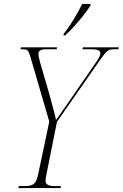

<svg xmlns="http://www.w3.org/2000/svg" viewBox="-20 -954 623 974"><path d="M73 0 75 -10H107Q138 -10 152 -21.5Q166 -33 173 -67L230 -337L135 -663Q127 -691 120.5 -697.5Q114 -704 95 -704H84L86 -714H270L267 -704H211Q175 -704 175 -681Q175 -668 183 -639L229 -481Q234 -462 241 -436.5Q248 -411 254.5 -386.5Q261 -362 264 -345Q277 -364 293.5 -387Q310 -410 332 -442L463 -632Q475 -648 482 -661.5Q489 -675 489 -683Q489 -704 451 -704H398L401 -714H583L580 -704H556Q536 -704 524 -694.5Q512 -685 487 -649L269 -336L215 -66Q211 -48 211 -36Q211 -10 257 -10H289L287 0ZM303 -782Q328 -813 352.5 -853.5Q377 -894 397 -934H439V-926Q425 -904 404 -877Q383 -850 358 -822.5Q333 -795 310 -774H302Z"/></svg>

Font: Noto Serif Display Condensed ExtraLight
Style: Italic
Weight: 200
Width: 3
Italic angle: -12°
Designer: Monotype Design Team
Foundry: Monotype Imaging Inc.
Version: Version 2.009